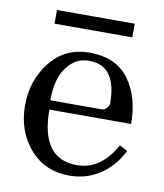

<svg xmlns="http://www.w3.org/2000/svg" viewBox="-75 -685 650 761"><g transform="rotate(10 250.0 -304.0)"><path d="M34 -229Q34 -330 93 -404.5Q152 -479 251 -479Q357 -479 409 -408.5Q461 -338 461 -229H132Q132 -31 277 -31Q373 -31 432 -138L464 -121Q432 -57 377.5 -21Q323 15 255 15Q155 15 94.5 -56Q34 -127 34 -229ZM254 -447Q210 -447 180 -417Q150 -387 139.5 -348.5Q129 -310 129 -266H336Q346 -266 355 -275Q364 -284 365 -294Q365 -447 254 -447ZM93 -568V-623H406V-568Z"/></g></svg>

Font: Academico
Style: Regular
Weight: 400
Foundry: Steinberg Media Technologies GmbH
Version: Version 0.902